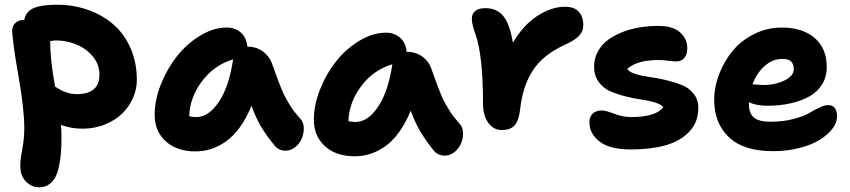

<svg xmlns="http://www.w3.org/2000/svg" viewBox="-20 -592 3638 822"><path d="M147.9 210Q116.2 210 91.6 185.8Q66.9 161.6 66.9 117.2Q66.9 91.3 75.4 45.9Q84 0.5 84 -42Q84 -124 60.1 -259.8Q36.1 -395.5 32.2 -457Q31.2 -479.5 45.2 -493.2Q59.1 -506.8 83 -506.8H84Q89.8 -542.5 123.8 -557.1Q157.7 -571.8 224.1 -571.8Q294.4 -571.8 356.2 -550Q418 -528.3 464.8 -488Q511.7 -447.8 538.8 -386Q565.9 -324.2 565.9 -249Q565.9 -210 549.6 -172.9Q533.2 -135.7 503.7 -106.4Q474.1 -77.1 429.4 -59.1Q384.8 -41 332 -41Q285.6 -41 241.2 -57.1Q243.2 -22.9 243.2 -4.9Q243.2 30.8 241.2 58.8Q239.3 86.9 233.4 116.5Q227.5 146 217.5 165.5Q207.5 185.1 189.7 197.5Q171.9 210 147.9 210ZM194.8 -414.1Q194.8 -335.4 215.8 -221.2Q233.9 -210 241.7 -205.6Q249.5 -201.2 268.8 -195.1Q288.1 -189 308.1 -189Q405.8 -189 405.8 -272Q405.8 -316.9 376.5 -351.3Q347.2 -385.7 305.4 -402.3Q263.7 -418.9 220.2 -418.9Q216.3 -418.9 212.2 -418.5Q208 -418 202.9 -417.2Q197.8 -416.5 194.8 -416Z M815.9 56.2Q737.8 56.2 689.9 13.2Q642.1 -29.8 642.1 -101.1Q642.1 -164.1 668.9 -231.2Q695.8 -298.3 738 -351.8Q780.3 -405.3 837.4 -439.7Q894.5 -474.1 950.7 -474.1Q986.8 -474.1 1011.5 -452.1Q1036.1 -430.2 1039.1 -391.1L1041 -392.1Q1078.1 -392.1 1106 -371.3Q1133.8 -350.6 1145 -318.8Q1147.9 -310.1 1158.4 -281.2Q1168.9 -252.4 1172.4 -243.7Q1175.8 -234.9 1184.8 -211.9Q1193.8 -189 1200.4 -177.7Q1207 -166.5 1217.5 -147.9Q1228 -129.4 1240.2 -114Q1252.4 -98.6 1267.1 -82Q1279.8 -68.4 1280.5 -44.9Q1281.2 -21.5 1272.5 0Q1263.7 21.5 1244.6 37.4Q1225.6 53.2 1202.6 53.2Q1172.4 53.2 1154.8 29.8Q1120.6 -11.2 1097.9 -49.6Q1075.2 -87.9 1056.6 -139.2Q1035.2 -85.9 1007.1 -47.4Q979 -8.8 947.5 13.4Q916 35.6 883.5 45.9Q851.1 56.2 815.9 56.2ZM820.8 -90.8Q873 -90.8 917 -156Q960.9 -221.2 978 -337.9Q897 -313.5 844.7 -244.1Q792.5 -174.8 790 -94.2Q805.2 -90.8 820.8 -90.8Z M1497.6 77.1Q1419.4 77.1 1371.6 34.2Q1323.7 -8.8 1323.7 -80.1Q1323.7 -143.1 1350.6 -210.2Q1377.4 -277.3 1419.7 -330.3Q1461.9 -383.3 1519 -417.7Q1576.2 -452.1 1632.3 -452.1Q1668.5 -452.1 1693.1 -430.4Q1717.8 -408.7 1720.7 -370.1H1722.7Q1759.8 -370.1 1787.8 -349.9Q1815.9 -329.6 1826.7 -297.9Q1829.6 -289.1 1840.1 -260.3Q1850.6 -231.4 1854 -222.7Q1857.4 -213.9 1866.5 -190.9Q1875.5 -168 1882.1 -156.7Q1888.7 -145.5 1899.2 -127Q1909.7 -108.4 1921.9 -93Q1934.1 -77.6 1948.7 -61Q1961.4 -46.9 1962.2 -23.4Q1962.9 0 1954.1 21.5Q1945.3 43 1926.3 58.6Q1907.2 74.2 1884.3 74.2Q1854.5 74.2 1836.4 51.8Q1801.8 8.8 1779.3 -29.3Q1756.8 -67.4 1738.3 -118.2Q1716.8 -64.9 1688.7 -26.4Q1660.6 12.2 1629.2 34.4Q1597.7 56.6 1565.2 66.9Q1532.7 77.1 1497.6 77.1ZM1502.4 -69.8Q1554.7 -69.8 1598.6 -135Q1642.6 -200.2 1659.7 -316.9Q1578.6 -292.5 1526.4 -223.1Q1474.1 -153.8 1471.7 -73.2Q1486.8 -69.8 1502.4 -69.8Z M2128.9 -35.2Q2092.8 -35.2 2070.3 -66.4Q2047.9 -97.7 2047.9 -147.9Q2047.9 -355.5 2015.1 -446.8Q2000 -489.3 2000 -511.2Q2000 -532.7 2014.4 -544.9Q2028.8 -557.1 2059.1 -557.1Q2106 -557.1 2134 -524.2Q2162.1 -491.2 2175.8 -409.2Q2218.8 -482.9 2279.1 -522.9Q2339.4 -563 2398.9 -563Q2438.5 -563 2457.8 -542Q2477.1 -521 2477.1 -483.9Q2477.1 -458.5 2460.2 -439.9Q2443.4 -421.4 2405.8 -403.8Q2354 -380.9 2316.9 -351.1Q2279.8 -321.3 2257.8 -284.9Q2235.8 -248.5 2224.1 -210.4Q2212.4 -172.4 2207 -125Q2200.7 -72.8 2182.1 -54Q2163.6 -35.2 2128.9 -35.2Z M2680.7 47.9Q2591.8 47.9 2547.6 14.4Q2503.4 -19 2503.4 -68.8Q2503.4 -91.8 2517.3 -105.5Q2531.2 -119.1 2557.6 -119.1Q2572.3 -119.1 2609.9 -105Q2647.5 -90.8 2680.7 -90.8Q2787.1 -90.8 2819.8 -132.8Q2811 -145 2784.2 -153.3Q2757.3 -161.6 2725.1 -166Q2692.9 -170.4 2656.7 -179.7Q2620.6 -189 2591.3 -201.9Q2562 -214.8 2542.7 -241.7Q2523.4 -268.6 2523.4 -306.2Q2523.4 -342.3 2540 -372.3Q2556.6 -402.3 2584.5 -422.4Q2612.3 -442.4 2648.7 -456.1Q2685.1 -469.7 2724.1 -475.6Q2763.2 -481.4 2802.7 -481Q2861.8 -480.5 2892.1 -453.1Q2922.4 -425.8 2922.4 -384.8Q2922.4 -358.9 2909.9 -344Q2897.5 -329.1 2875.5 -329.1Q2862.3 -329.1 2841.1 -332Q2819.8 -335 2798.8 -335Q2707 -335 2665.5 -296.9Q2672.9 -284.2 2699.2 -275.6Q2725.6 -267.1 2758.8 -262.7Q2792 -258.3 2829.6 -249.5Q2867.2 -240.7 2898.2 -228.5Q2929.2 -216.3 2949.5 -190.9Q2969.7 -165.5 2969.7 -129.9Q2969.7 -68.8 2930.9 -28.1Q2892.1 12.7 2828.9 30.3Q2765.6 47.9 2680.7 47.9Z M3289.6 55.2Q3163.6 55.2 3100.6 -4.6Q3037.6 -64.5 3037.6 -165Q3037.6 -219.2 3058.6 -274.2Q3079.6 -329.1 3116 -373.5Q3152.3 -418 3208 -446Q3263.7 -474.1 3327.6 -474.1Q3415 -474.1 3467.3 -429.9Q3519.5 -385.7 3519.5 -304.2Q3519.5 -262.7 3499.5 -230.5Q3479.5 -198.2 3444.1 -178.7Q3408.7 -159.2 3363 -149.2Q3317.4 -139.2 3263.7 -139.2Q3216.8 -139.2 3186.5 -154.8V-144Q3186.5 -107.4 3207.5 -89.1Q3228.5 -70.8 3278.3 -70.8Q3331.1 -70.8 3374.8 -82Q3418.5 -93.3 3441.2 -106.4Q3463.9 -119.6 3486.8 -130.9Q3509.8 -142.1 3525.4 -142.1Q3563.5 -142.1 3563.5 -92.8Q3563.5 -66.4 3543.2 -40Q3522.9 -13.7 3488 7.6Q3453.1 28.8 3400.9 42Q3348.6 55.2 3289.6 55.2ZM3329.6 -339.8Q3287.6 -339.8 3253.7 -309.6Q3219.7 -279.3 3201.7 -231Q3238.3 -228 3247.6 -228Q3298.8 -228 3338.6 -247.6Q3378.4 -267.1 3378.4 -295.9Q3378.4 -317.9 3366.9 -328.9Q3355.5 -339.8 3329.6 -339.8Z"/></svg>

Font: Shantell Sans Bouncy
Style: Bold
Weight: 700
Designer: Stephen Nixon, Anya Danilova, Shantell Martin
Foundry: Arrow Type
Version: Version 1.006;[9816181b4]